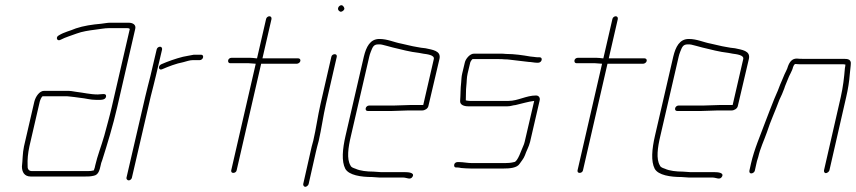

<svg xmlns="http://www.w3.org/2000/svg" viewBox="-20 -668 3317 744"><path d="M113 -274 73 -101C67 -73 68 -47 65 -23C65 -2 74 16 99 16H309C323 16 330 16 343 13C361 10 366 -8 370 -27C371 -33 373 -40 376 -47C396 -110 418 -182 434 -252L504 -556C508 -572 495 -580 478 -580H408C395 -580 383 -577 372 -576C337 -573 304 -568 274 -558C251 -548 229 -544 208 -531C194 -524 201 -506 215 -514C234 -524 256 -530 277 -538C298 -546 325 -550 349 -553C368 -555 384 -559 403 -559H473C478 -559 481 -558 483 -556L413 -253C405 -218 393 -176 384 -142C372 -100 358 -66 349 -27C348 -22 347 -16 344 -9V-8C332 -5 327 -5 314 -5H104C90 -5 86 -15 87 -27C86 -50 88 -73 94 -101L134 -274C135 -278 141 -295 146 -295H232C238 -295 244 -295 250 -294L268 -292C275 -291 282 -290 290 -289C313 -287 329 -281 353 -281C368 -281 389 -279 391 -294C393 -309 373 -302 359 -302C330 -302 303 -309 276 -312L257 -315C250 -316 244 -316 237 -316H151C133 -316 118 -294 113 -274Z M767 -446C768 -452 765 -456 759 -456H731C717 -454 702 -450 689 -448C661 -441 630 -430 605 -419C590 -412 595 -393 609 -400C632 -410 663 -422 690 -427C702 -430 715 -435 727 -435H754C760 -435 766 -440 767 -446ZM587 -476 563 -374C557 -350 549 -320 543 -294L470 21C469 26 474 31 479 31C484 31 490 26 491 21L564 -294C570 -319 579 -351 584 -374L608 -476C609 -482 606 -487 600 -487C594 -487 588 -482 587 -476Z M1011 -594 976 -442H973C964 -443 957 -444 949 -444H877C871 -444 865 -440 864 -434C863 -428 866 -423 872 -423H944C953 -423 963 -421 971 -421L876 -8C875 -2 878 2 884 2C890 2 896 -2 897 -8L992 -421H1130C1136 -421 1143 -426 1144 -432C1145 -438 1141 -442 1135 -442H997L1032 -594C1033 -600 1030 -605 1024 -605C1018 -605 1012 -600 1011 -594Z M1264 -448 1222 -265C1211 -217 1205 -170 1194 -123C1189 -107 1186 -92 1183 -79L1155 45C1154 50 1158 56 1163 56C1168 56 1175 50 1176 45L1204 -79C1207 -93 1211 -107 1215 -122C1226 -170 1232 -217 1243 -265L1285 -448C1286 -454 1283 -458 1277 -458C1271 -458 1265 -454 1264 -448ZM1291 -629C1295 -624 1300 -619 1309 -626C1318 -633 1314 -639 1310 -644C1302 -655 1285 -640 1291 -629Z M1427 -3C1402 -3 1375 -6 1358 -14C1350 -17 1341 -19 1338 -27C1323 -52 1329 -96 1340 -142L1411 -449C1412 -454 1414 -460 1417 -468C1424 -485 1427 -496 1446 -496C1452 -496 1456 -496 1460 -495C1471 -492 1489 -488 1502 -484C1536 -476 1568 -467 1604 -463L1620 -460C1634 -458 1665 -455 1661 -439L1620 -261H1567C1554 -261 1519 -259 1505 -259H1410C1404 -259 1398 -254 1397 -248C1396 -242 1399 -238 1405 -238H1500C1514 -238 1549 -240 1562 -240H1616C1626 -240 1638 -247 1640 -257L1683 -440C1690 -472 1655 -475 1629 -481L1612 -483C1607 -484 1601 -485 1595 -486C1575 -489 1555 -495 1535 -499C1507 -504 1482 -517 1450 -517C1414 -517 1399 -486 1390 -449L1319 -142C1307 -90 1303 -43 1318 -14C1332 11 1379 18 1422 18C1432 18 1441 20 1451 20H1543C1556 20 1571 31 1579 16C1587 1 1563 -1 1548 -1H1456C1445 -1 1438 -3 1427 -3Z M2071 -446H2064C2056 -446 2042 -449 2035 -449C2006 -454 1974 -459 1940 -459C1933 -460 1927 -460 1920 -460H1816C1801 -460 1784 -440 1781 -425L1771 -383C1768 -371 1768 -358 1767 -348C1764 -324 1765 -302 1763 -277C1762 -262 1777 -256 1795 -256H1946C1959 -256 1966 -260 1978 -261C2001 -266 2025 -274 2050 -277L2013 -118C2012 -112 2009 -106 2007 -101C2001 -89 1986 -40 1972 -40C1961 -37 1948 -36 1936 -36H1810C1792 -36 1775 -40 1759 -40H1753C1747 -40 1741 -36 1740 -30C1739 -24 1741 -19 1747 -19H1753C1757 -19 1762 -18 1767 -17C1778 -16 1793 -15 1805 -15H1931C1955 -15 1984 -17 1994 -34L2004 -48C2008 -53 2011 -59 2014 -66C2020 -84 2029 -98 2034 -118L2071 -278C2074 -289 2068 -298 2057 -298C2019 -298 1987 -277 1951 -277H1800C1795 -277 1790 -278 1785 -279V-280C1786 -298 1785 -319 1787 -335C1789 -351 1788 -366 1792 -383L1802 -425C1802 -427 1807 -436 1811 -439H1914C1921 -439 1928 -439 1935 -438C1941 -438 1947 -438 1953 -437C1978 -434 2006 -431 2029 -428C2038 -428 2051 -425 2059 -425H2066C2072 -425 2078 -430 2079 -436C2080 -442 2077 -446 2071 -446Z M2353 -594 2318 -442H2315C2306 -443 2299 -444 2291 -444H2219C2213 -444 2207 -440 2206 -434C2205 -428 2208 -423 2214 -423H2286C2295 -423 2305 -421 2313 -421L2218 -8C2217 -2 2220 2 2226 2C2232 2 2238 -2 2239 -8L2334 -421H2472C2478 -421 2485 -426 2486 -432C2487 -438 2483 -442 2477 -442H2339L2374 -594C2375 -600 2372 -605 2366 -605C2360 -605 2354 -600 2353 -594Z M2626 -3C2601 -3 2574 -6 2557 -14C2549 -17 2540 -19 2537 -27C2522 -52 2528 -96 2539 -142L2610 -449C2611 -454 2613 -460 2616 -468C2623 -485 2626 -496 2645 -496C2651 -496 2655 -496 2659 -495C2670 -492 2688 -488 2701 -484C2735 -476 2767 -467 2803 -463L2819 -460C2833 -458 2864 -455 2860 -439L2819 -261H2766C2753 -261 2718 -259 2704 -259H2609C2603 -259 2597 -254 2596 -248C2595 -242 2598 -238 2604 -238H2699C2713 -238 2748 -240 2761 -240H2815C2825 -240 2837 -247 2839 -257L2882 -440C2889 -472 2854 -475 2828 -481L2811 -483C2806 -484 2800 -485 2794 -486C2774 -489 2754 -495 2734 -499C2706 -504 2681 -517 2649 -517C2613 -517 2598 -486 2589 -449L2518 -142C2506 -90 2502 -43 2517 -14C2531 11 2578 18 2621 18C2631 18 2640 20 2650 20H2742C2755 20 2770 31 2778 16C2786 1 2762 -1 2747 -1H2655C2644 -1 2637 -3 2626 -3Z M2905 -7 2911 -34C2912 -39 2914 -48 2918 -59C2926 -94 2940 -122 2952 -156C2966 -200 2984 -237 3000 -281C3008 -298 3013 -308 3019 -325C3022 -336 3029 -350 3033 -361C3038 -376 3050 -393 3053 -408C3055 -412 3057 -420 3063 -420C3070 -419 3078 -419 3085 -419H3242C3247 -419 3251 -419 3255 -418H3256C3256 -414 3255 -409 3254 -404C3251 -368 3247 -332 3238 -292L3173 -8C3172 -3 3175 3 3180 3C3185 3 3193 -3 3194 -8L3259 -292C3266 -322 3271 -353 3273 -381C3274 -395 3277 -413 3277 -425C3275 -439 3264 -440 3247 -440H3090C3083 -440 3076 -440 3069 -441C3049 -442 3039 -427 3033 -410C3031 -401 3023 -387 3020 -380C3014 -364 3004 -344 2998 -327C2992 -310 2987 -302 2980 -284C2968 -253 2956 -224 2945 -194C2926 -142 2903 -91 2890 -34L2884 -7C2883 -1 2885 4 2891 4C2897 4 2904 -1 2905 -7Z"/></svg>

Font: Electronic
Style: ThnIt
Weight: 100
Version: Version 1.011